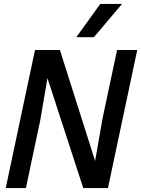

<svg xmlns="http://www.w3.org/2000/svg" viewBox="-20 -951 714 971"><path d="M157 -698H283L461 -137L499 -354L572 -698H674L526 0H401L220 -556L184 -345L111 0H9ZM487 -931H597L455 -763H366Z"/></svg>

Font: Azeret Mono
Style: Italic
Weight: 400
Italic angle: -12°
Designer: Martin Vácha
Foundry: Displaay
Version: Version 1.000; Glyphs 3.0.3, build 3074